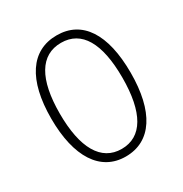

<svg xmlns="http://www.w3.org/2000/svg" viewBox="-134 -642 718 755"><g transform="rotate(-30 224.5 -264.5)"><path d="M224 10C341 10 405 -91 405 -266C405 -443 341 -539 226 -539C109 -539 44 -441 44 -266C44 -91 110 10 224 10ZM225 -24C132 -24 83 -110 83 -266C83 -422 132 -505 226 -505C319 -505 367 -423 367 -266C367 -108 318 -24 225 -24Z"/></g></svg>

Font: Noto Sans Condensed ExtraLight
Style: Regular
Weight: 200
Width: 3
Designer: Monotype Design Team
Foundry: Monotype Imaging Inc.
Version: Version 2.013